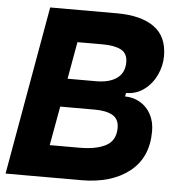

<svg xmlns="http://www.w3.org/2000/svg" viewBox="-54 -814 815 865"><g transform="rotate(5 354.0 -381.5)"><path d="M3 0 138 -763H440Q549 -763 608.5 -720.5Q668 -678 668 -589Q668 -545 648.5 -503.5Q629 -462 593.5 -435.5Q558 -409 512 -409L509 -393Q546 -393 577 -375Q608 -357 626 -324Q644 -291 644 -247Q644 -128 562.5 -64Q481 0 345 0ZM373 -450Q433 -450 467 -474.5Q501 -499 501 -547Q501 -587 471.5 -602.5Q442 -618 389 -618H274L244 -450ZM324 -145Q401 -145 444.5 -168.5Q488 -192 488 -249Q488 -289 459 -305.5Q430 -322 380 -322H222L190 -145Z"/></g></svg>

Font: Open Sauce Sans ExBold Italic
Style: Regular
Weight: 800
Italic angle: -10°
Designer: Alfredo Marco Pradil
Foundry: Creative Sauce Fz LLC
Version: Version 1.477